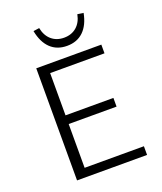

<svg xmlns="http://www.w3.org/2000/svg" viewBox="-155 -960 892 1059"><g transform="rotate(-20 290.5 -430.5)"><path d="M168 -856 203 -861Q212 -815 241.5 -789.5Q271 -764 315 -764Q359 -764 388.5 -789.5Q418 -815 427 -861L462 -856Q449 -788 411.5 -752Q374 -716 315 -716Q256 -716 218.5 -752Q181 -788 168 -856ZM523 -51V0H112V-658H494V-607H175V-359H456V-308H175V-51Z"/></g></svg>

Font: Ysabeau SC Semilight
Style: Regular
Weight: 300
Designer: Christian Thalmann (Catharsis Fonts)
Version: Version 0.003